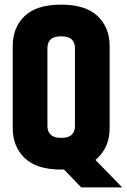

<svg xmlns="http://www.w3.org/2000/svg" viewBox="-20 -723 548 830"><path d="M131 -121H306L508 87H331ZM35 -524Q35 -604 86.5 -653.5Q138 -703 244 -703Q350 -703 402 -653.5Q454 -604 454 -524V-169Q454 -90 402 -40Q350 10 244 10Q138 10 86.5 -40Q35 -90 35 -169ZM304 -516Q304 -539 290 -552.5Q276 -566 244 -566Q213 -566 199 -552.5Q185 -539 185 -516V-177Q185 -155 199 -141Q213 -127 244 -127Q276 -127 290 -140.5Q304 -154 304 -177Z"/></svg>

Font: Khand Variable Light
Style: Regular
Weight: 300
Designer: Satya Rajpurohit
Foundry: Indian Type Foundry
Version: Version 3.000